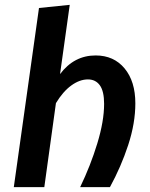

<svg xmlns="http://www.w3.org/2000/svg" viewBox="-20 -773 620 793"><path d="M539 -346Q539 -264 509.5 -174Q480 -84 434 0H311Q354 -89 382 -181Q410 -273 410 -344Q410 -396 392.5 -420.5Q375 -445 343 -445Q309 -445 274.5 -420Q240 -395 211 -347L163 0H37L141 -740L268 -753L228 -467Q286 -544 375 -544Q450 -544 494.5 -490.5Q539 -437 539 -346Z"/></svg>

Font: FiraGO Medium
Style: Italic
Weight: 500
Italic angle: -8°
Designer: bBox Type GmbH
Foundry: bBox Type GmbH
Version: Version 1.001